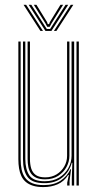

<svg xmlns="http://www.w3.org/2000/svg" viewBox="-20 -773 409 800"><path d="M160.8 6.5Q135.5 6.5 117.5 0.9Q99.5 -4.8 87.6 -14.9Q75.8 -25 69 -39.4Q62.2 -53.8 59.4 -71.4Q56.5 -89 56.5 -109.5V-600H66V-110Q66 -86 70.2 -66.2Q74.5 -46.5 85.1 -32Q95.8 -17.5 114.5 -9.6Q133.2 -1.8 162.5 -1.8Q204.5 -1.8 232.4 -20.2Q260.2 -38.8 273.8 -68.2H276.2L269.8 -19.8V0H260V-12L266.8 -44H264.2Q247 -17 220.2 -5.2Q193.5 6.5 160.8 6.5ZM298.8 0V-600H308.5V0ZM168 -25.8Q145.8 -25.8 131.5 -32.2Q117.2 -38.8 109.2 -50.2Q101.2 -61.8 98.1 -77.4Q95 -93 95 -111V-600H104.8V-111Q104.8 -88 110.2 -70.6Q115.8 -53.2 129.5 -43.6Q143.2 -34 168.5 -34Q195.2 -34 215.8 -46.5Q236.2 -59 247.9 -79.5Q259.5 -100 259.5 -123.2V-600H269.2V-123.5Q269.2 -99.8 257.2 -77.4Q245.2 -55 222.6 -40.4Q200 -25.8 168 -25.8ZM164.5 -9.8Q114 -9.8 94.9 -35.6Q75.8 -61.5 75.8 -110.2V-600H85.5V-110.5Q85.5 -67.5 102.1 -42.6Q118.8 -17.8 166.2 -17.8Q201.8 -17.8 226.8 -33.2Q251.8 -48.8 265 -73.1Q278.2 -97.5 278.2 -123.5V-600H289V0H279.2V-32L281.5 -94.8H279Q268.8 -56.8 239.2 -33.1Q209.8 -9.5 164.5 -9.8ZM78.2 -753H89L159.2 -644H148.5ZM99.5 -753H110.5L163.8 -669.5L175 -652.2H188.8L199.8 -669.5L253.2 -753H264.2L194.2 -644H169.5ZM120.8 -753H131.8L176 -681.2L179 -672.5H184.8L187.8 -681.2L232 -753H243L194.8 -675.8L187 -661.2H176.8L169.2 -675.8ZM274.8 -753H285.5L215 -644H204.5Z"/></svg>

Font: Big Shoulders Inline Text ExtraLight
Style: Regular
Weight: 250
Version: Version 2.002